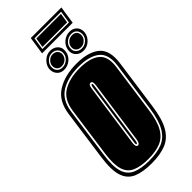

<svg xmlns="http://www.w3.org/2000/svg" viewBox="-281 -894 949 949"><g transform="rotate(-45 193.5 -419.5)"><path d="M152 11Q91 11 53 -5.5Q15 -22 1 -64.5Q-13 -107 -2 -185L35 -451Q46 -532 101 -566.5Q156 -601 238 -601Q320 -601 361.5 -567Q403 -533 392 -451L355 -186Q344 -107 319.5 -64.5Q295 -22 254 -5.5Q213 11 152 11ZM154 -7Q209 -7 246 -22Q283 -37 305.5 -76Q328 -115 338 -186L375 -451Q385 -523 347 -553Q309 -583 235 -583Q160 -583 111 -553Q62 -523 52 -451L15 -185Q5 -115 17 -76Q29 -37 63.5 -22Q98 -7 154 -7ZM156 -16Q104 -16 71 -30.5Q38 -45 26.5 -81.5Q15 -118 24 -185L61 -451Q71 -519 117 -546.5Q163 -574 234 -574Q304 -574 339.5 -546Q375 -518 366 -451L329 -186Q320 -118 299 -81Q278 -44 243 -30Q208 -16 156 -16ZM168 -100Q180 -100 184 -127L231 -458Q234 -485 221 -485Q214 -485 210 -479.5Q206 -474 204 -458L157 -127Q154 -100 168 -100ZM168 -109Q162 -109 165 -127L212 -458Q214 -469 216 -472.5Q218 -476 220 -476Q226 -476 223 -458L176 -127Q173 -109 168 -109ZM174 -622Q150 -622 136 -639Q122 -656 125 -681Q129 -704 148 -721Q167 -738 191 -738Q216 -738 231.5 -722Q247 -706 243 -681Q240 -656 220 -639Q200 -622 174 -622ZM309 -621Q284 -621 268.5 -637.5Q253 -654 257 -679Q261 -704 281 -720.5Q301 -737 326 -737Q350 -737 364.5 -721Q379 -705 376 -679Q372 -655 353 -638Q334 -621 309 -621ZM176 -636Q196 -636 211.5 -649Q227 -662 229 -681Q231 -699 220 -711.5Q209 -724 189 -724Q171 -724 156.5 -711.5Q142 -699 139 -681Q137 -660 147.5 -648Q158 -636 176 -636ZM311 -635Q330 -635 345 -648Q360 -661 362 -679Q364 -699 353.5 -711Q343 -723 324 -723Q304 -723 288.5 -710.5Q273 -698 271 -679Q268 -659 280 -647Q292 -635 311 -635ZM178 -643Q162 -643 153 -654Q144 -665 146 -681Q148 -695 160 -706Q172 -717 188 -717Q205 -717 214.5 -706Q224 -695 222 -681Q220 -665 207.5 -654Q195 -643 178 -643ZM313 -642Q295 -642 285.5 -652.5Q276 -663 278 -679Q280 -694 292.5 -705Q305 -716 323 -716Q340 -716 348.5 -705.5Q357 -695 355 -679Q353 -664 340.5 -653Q328 -642 313 -642ZM154 -757 168 -850H382L368 -757ZM170 -771H356L366 -836H180ZM178 -778 186 -829H358L350 -778Z"/></g></svg>

Font: Alumni Sans Collegiate One
Style: Italic
Weight: 400
Italic angle: -8°
Designer: Robert E. Leuschke
Foundry: Robert E. Leuschke
Version: Version 1.100